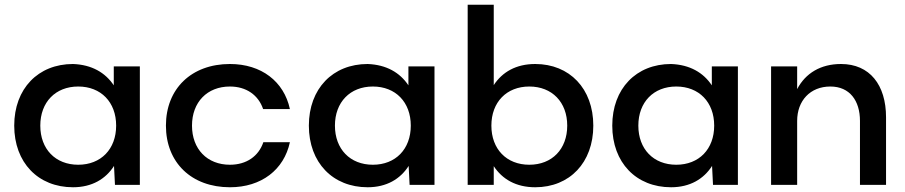

<svg xmlns="http://www.w3.org/2000/svg" viewBox="-20 -780 3818 810"><path d="M465 0H570V-500H460V-420C424 -474 367 -507 288 -510C141 -510 40 -406 40 -250C40 -94 141 10 288 10C368 10 426 -25 461 -80ZM310 -85C214 -85 150 -151 150 -250C150 -349 214 -415 310 -415C406 -415 470 -349 470 -250C470 -151 406 -85 310 -85Z M1203 -180H1091C1071 -121 1020 -85 950 -85C854 -85 790 -151 790 -250C790 -349 854 -415 950 -415C1019 -415 1070 -379 1090 -320H1203C1178 -436 1083 -510 950 -510C788 -510 680 -406 680 -250C680 -94 788 10 950 10C1083 10 1178 -64 1203 -180Z M1708 0H1813V-500H1703V-420C1667 -474 1610 -507 1531 -510C1384 -510 1283 -406 1283 -250C1283 -94 1384 10 1531 10C1611 10 1669 -25 1704 -80ZM1553 -85C1457 -85 1393 -151 1393 -250C1393 -349 1457 -415 1553 -415C1649 -415 1713 -349 1713 -250C1713 -151 1649 -85 1553 -85Z M2063 -760H1953V0H2063V-79C2099 -24 2157 10 2238 10C2383 10 2483 -94 2483 -250C2483 -406 2383 -510 2238 -510C2157 -510 2099 -476 2063 -421ZM2213 -85C2117 -85 2053 -151 2053 -250C2053 -349 2117 -415 2213 -415C2309 -415 2373 -349 2373 -250C2373 -151 2309 -85 2213 -85Z M2988 0H3093V-500H2983V-420C2947 -474 2890 -507 2811 -510C2664 -510 2563 -406 2563 -250C2563 -94 2664 10 2811 10C2891 10 2949 -25 2984 -80ZM2833 -85C2737 -85 2673 -151 2673 -250C2673 -349 2737 -415 2833 -415C2929 -415 2993 -349 2993 -250C2993 -151 2929 -85 2833 -85Z M3233 0H3343V-270C3343 -355 3398 -415 3483 -415C3565 -415 3608 -355 3608 -270V0H3718V-285C3718 -422 3649 -510 3528 -510C3442 -510 3378 -471 3343 -404V-500H3233Z"/></svg>

Font: Goli Medium
Style: Regular
Weight: 500
Designer: jaikishan Patel
Foundry: MagicType
Version: Version 1.000;Glyphs 3.2 (3242)